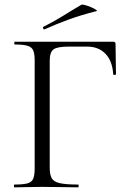

<svg xmlns="http://www.w3.org/2000/svg" viewBox="-20 -804 553 824"><path d="M42 0Q39.8 0 39.8 -6Q39.8 -12 42 -12Q79.2 -12 97.7 -17Q116.2 -22 122.5 -37Q128.8 -52 128.8 -81V-544Q128.8 -573 122.6 -587.5Q116.4 -602 98.2 -607.5Q80 -613 43.4 -613Q41.2 -613 41.2 -619Q41.2 -625 43.4 -625H465.8Q475.8 -625 475.8 -616L477.8 -485.6Q477.8 -482.6 471.9 -482.5Q466 -482.4 465.8 -485.4Q462.4 -542.4 432.6 -573.2Q402.8 -604 354.2 -604H274.6Q225.4 -604 209.4 -591.8Q193.4 -579.6 193.4 -543V-85Q193.4 -55 201.8 -39.5Q210.2 -24 236.4 -18Q262.6 -12 314.8 -12Q317.6 -12 317.6 -6Q317.6 0 314.8 0Q282.4 0 244.5 -1Q206.6 -2 160.8 -2Q128 -2 97.2 -1Q66.4 0 42 0ZM171.2 -678Q167.2 -677 165.2 -682.5Q163.2 -688 166.2 -689Q213.4 -712.6 251.8 -736.7Q290.2 -760.8 329 -783.4Q332.2 -785.6 344.9 -782.3Q357.6 -779 371.1 -773.1Q384.6 -767.2 391.9 -762.2Q399.2 -757.2 393.2 -756Q326.2 -739 274.2 -720Q222.2 -701 171.2 -678Z"/></svg>

Font: Cormorant Infant Light
Style: Regular
Weight: 300
Designer: Christian Thalmann (Catharsis Fonts)
Foundry: Catharsis Fonts
Version: Version 4.001